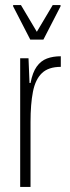

<svg xmlns="http://www.w3.org/2000/svg" viewBox="-20 -741 277 761"><path d="M60 0V-510H93L97 -412H101Q109 -454 125.5 -477Q142 -500 166 -509Q190 -518 221 -518V-476Q172 -476 146 -451Q120 -426 110.5 -377Q101 -328 101 -258V0ZM100 -584 32 -716V-721H63L126 -615L189 -721H220V-716L152 -584Z"/></svg>

Font: Saira ExtraCondensed ExtraLight
Style: Regular
Weight: 250
Width: 2
Designer: Hector Gatti with collaboration of the Omnibus-Type team
Foundry: Omnibus-Type
Version: Version 1.101